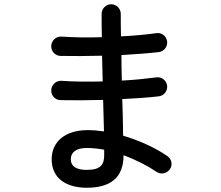

<svg xmlns="http://www.w3.org/2000/svg" viewBox="-20 -833 1040 903"><path d="M388 50C497 50 561 5 561 -103C621 -81 676 -52 716 -25C736 -11 764 -16 779 -37C793 -57 788 -85 767 -99C714 -136 639 -171 559 -195C559 -245 557 -304 555 -367C618 -370 677 -374 727 -380C752 -383 769 -406 766 -431C762 -455 740 -473 715 -469C668 -463 612 -457 553 -454C552 -494 551 -535 551 -574C615 -578 676 -582 727 -588C752 -591 769 -614 766 -639C762 -664 740 -681 715 -677C666 -670 609 -665 549 -662C548 -700 548 -735 548 -768C548 -792 528 -813 503 -813C478 -813 458 -792 458 -768C458 -735 458 -697 459 -658C391 -656 324 -657 268 -661C243 -662 222 -642 221 -617C220 -592 239 -571 264 -570C322 -569 390 -569 460 -571L463 -450C394 -448 326 -449 268 -453C243 -454 222 -434 221 -409C220 -384 239 -363 264 -362C323 -361 393 -361 465 -363C466 -310 468 -259 469 -215C442 -219 416 -221 392 -221C287 -221 223 -167 223 -84C223 6 292 50 388 50ZM313 -84C313 -117 338 -137 388 -137C415 -137 442 -134 470 -129V-103C470 -61 456 -34 388 -34C338 -34 313 -51 313 -84Z"/></svg>

Font: 寒蝉半圆体
Style: Regular
Weight: 400
Designer: Yoshimichi Ohira & Warren
Foundry: ChillType
Version: Version 1.800;Glyphs 3.1.1 (3135)